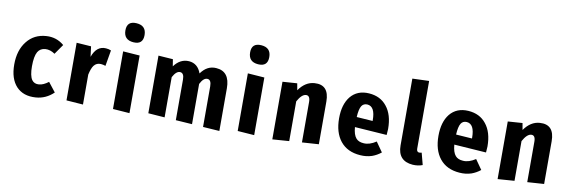

<svg xmlns="http://www.w3.org/2000/svg" viewBox="-60 -1364 5583 1880"><g transform="rotate(10 2732.0 -424.0)"><path d="M505 -538 436 -439Q389 -472 340 -469Q290 -465 266 -425Q240 -380 240 -281Q240 -186 267 -147Q291 -113 338 -117Q381 -120 432 -159L505 -66Q429 7 329 14Q206 23 136 -51Q66 -126 66 -268Q66 -410 137 -499Q207 -588 327 -596Q429 -603 505 -538Z M975 -567 948 -409Q926 -417 902 -419Q858 -422 832 -388Q811 -360 797 -296V2L631 -10V-583L776 -573L789 -471Q830 -586 924 -579Q953 -577 975 -567Z M1273 -772Q1273 -677 1177 -684Q1080 -691 1080 -786Q1080 -880 1177 -873Q1273 -866 1273 -772ZM1260 6 1094 -6V-579L1260 -567Z M2157 -399V25L1993 14V-389Q1993 -454 1955 -457Q1915 -460 1882 -394V6L1719 -5V-408Q1719 -473 1680 -476Q1641 -479 1606 -413V-13L1442 -25V-598L1587 -588L1598 -519Q1659 -602 1747 -596Q1835 -589 1868 -496Q1930 -583 2021 -576Q2157 -567 2157 -399Z M2513 -772Q2513 -677 2417 -684Q2320 -691 2320 -786Q2320 -880 2417 -873Q2513 -866 2513 -772ZM2500 6 2334 -6V-579L2500 -567Z M3139 -440V-16L2973 -5V-407Q2973 -472 2931 -469Q2889 -466 2848 -391V4L2682 16V-557L2827 -567L2839 -500Q2903 -592 2994 -598Q3139 -608 3139 -440Z M3777 -221 3458 -243Q3464 -167 3493 -134Q3518 -105 3568 -102Q3627 -97 3693 -141L3761 -44Q3720 -11 3672 6Q3617 24 3555 19Q3426 10 3357 -76Q3290 -160 3290 -301Q3290 -439 3353 -518Q3420 -600 3538 -592Q3652 -584 3715 -504Q3781 -423 3781 -281ZM3618 -340Q3618 -476 3540 -482Q3502 -484 3483 -455Q3462 -422 3458 -343L3618 -332Z M3929 -144V-808L4095 -814V-140Q4095 -108 4121 -106Q4127 -106 4134 -108L4145 -110L4176 8Q4132 25 4079 22Q3929 11 3929 -144Z M4765 -221 4446 -243Q4452 -167 4481 -134Q4506 -105 4556 -102Q4615 -97 4681 -141L4749 -44Q4708 -11 4660 6Q4605 24 4543 19Q4414 10 4345 -76Q4278 -160 4278 -301Q4278 -439 4341 -518Q4408 -600 4526 -592Q4640 -584 4703 -504Q4769 -423 4769 -281ZM4606 -340Q4606 -476 4528 -482Q4490 -484 4471 -455Q4450 -422 4446 -343L4606 -332Z M5379 -440V-16L5213 -5V-407Q5213 -472 5171 -469Q5129 -466 5088 -391V4L4922 16V-557L5067 -567L5079 -500Q5143 -592 5234 -598Q5379 -608 5379 -440Z"/></g></svg>

Font: Xiangcui Wave Sans Xiangcui Wave Sans
Style: Regular
Weight: 800
Width: 3
Version: Version 0.920;March 28, 2024;FontCreator 14.0.0.2814 64-bit